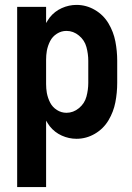

<svg xmlns="http://www.w3.org/2000/svg" viewBox="-20 -558 540 783"><path d="M50 205V-530H168V-464Q175 -476 183 -487Q203 -512 232 -525Q261 -538 292 -538Q332 -538 367 -517.5Q402 -497 422.5 -462.5Q443 -428 450.5 -389Q458 -350 458 -310V-220Q458 -180 450.5 -141Q443 -102 422.5 -67.5Q402 -33 367 -12.5Q332 8 292 8Q261 8 232 -5Q203 -18 183 -43Q175 -54 168 -66V205ZM251 -98Q279 -98 302 -117Q325 -136 332.5 -164Q340 -192 340 -220V-310Q340 -338 332.5 -366Q325 -394 302 -413Q279 -432 251 -432Q230 -432 212 -420.5Q194 -409 184.5 -390.5Q175 -372 171 -351Q168 -333 168 -315V-215Q168 -197 171 -179Q175 -158 184.5 -139.5Q194 -121 212 -109.5Q230 -98 251 -98Z"/></svg>

Font: Iosevka SS01
Style: Bold
Weight: 700
Monospace: yes
Designer: Belleve Invis
Foundry: Belleve Invis
Version: 2.3.3; ttfautohint (v1.8.3)